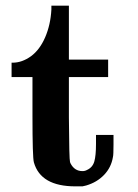

<svg xmlns="http://www.w3.org/2000/svg" viewBox="-20 -655 487 680"><path d="M162 -621V-635H224V-444H363V-382H224V-239Q225 -90 228 -81Q228 -80 230 -76Q244 -49 272 -49Q281 -49 288 -53Q308 -62 314 -83Q320 -104 320 -145V-177H382V-143Q382 -106 380 -99Q374 -62 348.5 -35.5Q323 -9 285 2L272 5H247Q124 5 100 -80Q95 -98 95 -245V-382H21V-433H25Q58 -433 90 -456Q121 -479 140 -523Q159 -567 162 -621Z"/></svg>

Font: KaTeX_Main
Style: Bold
Weight: 700
Version: Version 1.1; ttfautohint (v1.3)